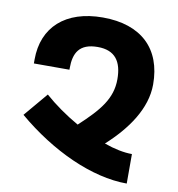

<svg xmlns="http://www.w3.org/2000/svg" viewBox="-81 -797 810 872"><g transform="rotate(10 324.0 -361.0)"><path d="M561 -135C524 -135 479 -144 432 -161C527 -247 601 -351 601 -463C601 -627 502 -723 324 -723C152 -723 51 -631 51 -481V-463H215V-470C215 -540 239 -587 324 -587C405 -587 437 -539 437 -458C437 -369 387 -309 295 -224C237 -257 182 -296 138 -335L45 -225C208 -87 400 1 561 1Z"/></g></svg>

Font: Noto Sans Armenian Extra
Style: Regular
Weight: 800
Designer: Monotype Design Team
Foundry: Monotype Imaging Inc.
Version: Version 1.901